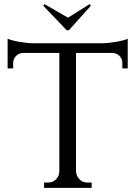

<svg xmlns="http://www.w3.org/2000/svg" viewBox="-20 -911 658 932"><path d="M314 -764H304L190 -883L196 -891L310 -825L415 -891L421 -883ZM475 -701Q490 -701 508.5 -703Q527 -705 544.5 -708Q562 -711 577 -715Q592 -719 600 -723V-579H574V-605Q574 -625 560.5 -639Q547 -653 527 -654H349V-78Q351 -56 366 -40.5Q381 -25 404 -25H425V1H194V-25H215Q236 -25 251.5 -40Q267 -55 268 -77V-654H91Q71 -653 57.5 -639Q44 -625 44 -605V-579H17V-723Q26 -719 41 -715Q56 -711 73.5 -708Q91 -705 109.5 -703Q128 -701 143 -701Z"/></svg>

Font: Constantine
Style: Regular
Weight: 400
Designer: Dukom Design
Version: Version 1.001;PS 001.001;hotconv 1.0.56;makeotf.lib2.0.21325